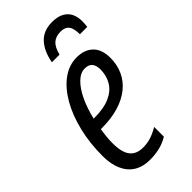

<svg xmlns="http://www.w3.org/2000/svg" viewBox="-235 -790 856 856"><g transform="rotate(-45 193.0 -362.0)"><path d="M161.6 9.8Q118.7 9.8 87.9 -9Q57.1 -27.8 40.8 -64Q24.4 -100.1 24.4 -152.3Q24.4 -233.4 41.7 -304.4Q59.1 -375.5 90.3 -429.7Q121.6 -483.9 163.3 -514.4Q205.1 -544.9 253.9 -544.9Q302.2 -544.9 330.6 -517.6Q358.9 -490.2 358.9 -436.5Q358.9 -393.1 342.3 -357.2Q325.7 -321.3 293.9 -295.7Q262.2 -270 216.1 -256.1Q169.9 -242.2 110.8 -242.2H104Q100.6 -222.7 98.4 -202.1Q96.2 -181.6 96.2 -161.1Q96.2 -103.5 116.7 -77.1Q137.2 -50.8 178.7 -50.8Q205.6 -50.8 228.3 -57.9Q251 -64.9 278.8 -81.1V-20Q253.9 -4.4 224.6 2.7Q195.3 9.8 161.6 9.8ZM114.3 -297.9H117.7Q179.2 -297.9 217.3 -315.2Q255.4 -332.5 273.2 -363Q291 -393.6 291 -432.6Q291 -457 279.8 -470.7Q268.6 -484.4 244.1 -484.4Q217.3 -484.4 192.1 -460.2Q167 -436 147 -394Q127 -352.1 114.3 -297.9ZM160.2 -607.4Q171.4 -667.5 202.4 -700.7Q233.4 -733.9 287.1 -733.9Q322.3 -733.9 344 -721.9Q365.7 -710 375.7 -689.2Q385.7 -668.5 385.7 -641.1Q385.7 -631.8 385 -623.8Q384.3 -615.7 383.3 -607.4H336.9Q336.9 -631.8 331.5 -647.2Q326.2 -662.6 314.5 -669.7Q302.7 -676.8 283.7 -676.8Q253.9 -676.8 235.8 -660.9Q217.8 -645 208.5 -607.4Z"/></g></svg>

Font: Open Sans Condensed
Style: Italic
Weight: 400
Width: 3
Italic angle: -12°
Designer: Monotype Design Team
Foundry: Monotype Imaging Inc.
Version: Version 3.000